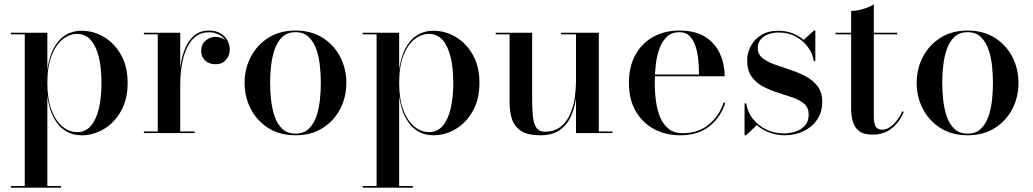

<svg xmlns="http://www.w3.org/2000/svg" viewBox="-20 -610 4733 880"><path d="M30 250V242.5H93.5V-452.5H30V-460H197V-289.5Q208 -375 248.5 -422Q289 -469 354.5 -469Q408.5 -469 456.5 -440.5Q504.5 -412 534.8 -358.5Q565 -305 565 -230Q565 -155 534.8 -101.2Q504.5 -47.5 456.5 -18.8Q408.5 10 354.5 10Q289 10 248.5 -37.5Q208 -85 197 -170.5V242.5H259.5V250ZM334 -4.5Q371.5 -4.5 396 -32.5Q420.5 -60.5 432.8 -111Q445 -161.5 445 -230Q445 -298.5 432.8 -348.8Q420.5 -399 396 -426.8Q371.5 -454.5 334 -454.5Q297.5 -454.5 266.2 -429Q235 -403.5 216 -353.8Q197 -304 197 -230Q197 -156 216 -106Q235 -56 266.2 -30.2Q297.5 -4.5 334 -4.5Z M801 -219.5Q801 -267 807.8 -311.8Q814.5 -356.5 830.2 -392.2Q846 -428 872.5 -449Q899 -470 938.5 -470Q968.5 -470 989.5 -457.8Q1010.5 -445.5 1021.8 -425.8Q1033 -406 1033 -383.5Q1033 -355 1015.5 -335.2Q998 -315.5 968.5 -315.5Q937.5 -315.5 919.8 -333Q902 -350.5 902 -375.5Q902 -407 922.2 -424Q942.5 -441 967.5 -441Q986 -441 1000.8 -433Q1015.5 -425 1024 -412Q1032.5 -399 1032.5 -383.5H1025Q1025 -404.5 1014.2 -422.5Q1003.5 -440.5 984 -451.2Q964.5 -462 938 -462Q901 -462 875.8 -441.8Q850.5 -421.5 835 -386.8Q819.5 -352 812.8 -308.8Q806 -265.5 806 -219.5ZM806 -460V-7.5H872.5V0H639.5V-7.5H703V-452.5H639.5V-460Z M1334.5 10Q1262.5 10 1210.2 -23Q1158 -56 1129.5 -110.5Q1101 -165 1101 -230Q1101 -295 1129.5 -349.5Q1158 -404 1210.2 -437Q1262.5 -470 1334.5 -470Q1406.5 -470 1458.8 -437Q1511 -404 1539.2 -349.5Q1567.5 -295 1567.5 -230Q1567.5 -165 1539.2 -110.5Q1511 -56 1458.8 -23Q1406.5 10 1334.5 10ZM1334.5 2.5Q1371.5 2.5 1394.5 -19.2Q1417.5 -41 1429.8 -76Q1442 -111 1446.2 -151.8Q1450.5 -192.5 1450.5 -230Q1450.5 -268 1446.2 -308.5Q1442 -349 1429.8 -384Q1417.5 -419 1394.5 -440.8Q1371.5 -462.5 1334.5 -462.5Q1297 -462.5 1274 -440.8Q1251 -419 1239 -384Q1227 -349 1222.5 -308.5Q1218 -268 1218 -230Q1218 -192.5 1222.5 -151.8Q1227 -111 1239 -76Q1251 -41 1274 -19.2Q1297 2.5 1334.5 2.5Z M1642.5 250V242.5H1706V-452.5H1642.5V-460H1809.5V-289.5Q1820.5 -375 1861 -422Q1901.5 -469 1967 -469Q2021 -469 2069 -440.5Q2117 -412 2147.2 -358.5Q2177.5 -305 2177.5 -230Q2177.5 -155 2147.2 -101.2Q2117 -47.5 2069 -18.8Q2021 10 1967 10Q1901.5 10 1861 -37.5Q1820.5 -85 1809.5 -170.5V242.5H1872V250ZM1946.5 -4.5Q1984 -4.5 2008.5 -32.5Q2033 -60.5 2045.2 -111Q2057.5 -161.5 2057.5 -230Q2057.5 -298.5 2045.2 -348.8Q2033 -399 2008.5 -426.8Q1984 -454.5 1946.5 -454.5Q1910 -454.5 1878.8 -429Q1847.5 -403.5 1828.5 -353.8Q1809.5 -304 1809.5 -230Q1809.5 -156 1828.5 -106Q1847.5 -56 1878.8 -30.2Q1910 -4.5 1946.5 -4.5Z M2456.5 10Q2399 10 2368.5 -9.8Q2338 -29.5 2326.8 -63.5Q2315.5 -97.5 2315.5 -141V-452.5H2252V-460H2419V-151Q2419 -109 2422.5 -76.2Q2426 -43.5 2438.2 -25Q2450.5 -6.5 2476.5 -6.5Q2522 -6.5 2550.2 -29.5Q2578.5 -52.5 2593.8 -88.2Q2609 -124 2614.5 -163.8Q2620 -203.5 2620 -236.5L2625.5 -240Q2625.5 -205 2620.2 -162Q2615 -119 2598.2 -79.8Q2581.5 -40.5 2547.5 -15.2Q2513.5 10 2456.5 10ZM2620 0V-452.5H2551.5V-460H2724.5V-7.5H2787V0Z M3097.5 10Q3031 10 2977.8 -18.5Q2924.5 -47 2893.5 -100.8Q2862.5 -154.5 2862.5 -230Q2862.5 -305.5 2892.5 -359.2Q2922.5 -413 2974.8 -441.5Q3027 -470 3093.5 -470Q3167.5 -470 3213.2 -440.5Q3259 -411 3280.2 -363Q3301.5 -315 3301.5 -260.5H2929.5V-268.5H3183.5Q3184 -297.5 3181 -331Q3178 -364.5 3169 -394.5Q3160 -424.5 3142 -443.5Q3124 -462.5 3093.5 -462.5Q3060 -462.5 3038.2 -443Q3016.5 -423.5 3003.8 -390.5Q2991 -357.5 2986 -316.8Q2981 -276 2981 -233Q2981 -188.5 2986.5 -146.8Q2992 -105 3006 -72Q3020 -39 3045 -19.2Q3070 0.5 3108.5 0.5Q3181.5 0.5 3229.5 -40Q3277.5 -80.5 3296 -139.5H3304.5Q3285 -76 3233.8 -33Q3182.5 10 3097.5 10Z M3392.5 10V-136H3400.5Q3405.5 -97 3430.2 -65.8Q3455 -34.5 3491.8 -16.5Q3528.5 1.5 3571 1.5Q3601 1.5 3627.5 -7.5Q3654 -16.5 3670.2 -35.5Q3686.5 -54.5 3686.5 -85.5Q3686.5 -116.5 3666.2 -134Q3646 -151.5 3614 -162.8Q3582 -174 3545.8 -185.2Q3509.5 -196.5 3477.5 -213.2Q3445.5 -230 3425 -258.5Q3404.5 -287 3404.5 -333.5Q3404.5 -367.5 3420.8 -398.5Q3437 -429.5 3468.8 -449.2Q3500.5 -469 3548 -469Q3583.5 -469 3612.8 -457.2Q3642 -445.5 3663.5 -427L3710.5 -470H3717V-330H3709.5Q3705.5 -362.5 3684.2 -392.5Q3663 -422.5 3628.5 -441.8Q3594 -461 3548.5 -461Q3521.5 -461 3500 -452.5Q3478.5 -444 3465.8 -428.2Q3453 -412.5 3453 -390Q3453 -361.5 3474.5 -344.2Q3496 -327 3529.8 -314.8Q3563.5 -302.5 3601 -290.2Q3638.5 -278 3672.2 -260.5Q3706 -243 3727.2 -215Q3748.5 -187 3748.5 -142.5Q3748.5 -96 3725.2 -61.8Q3702 -27.5 3663 -8.8Q3624 10 3576.5 10Q3539 10 3506.2 -2.5Q3473.5 -15 3448.5 -36.5L3399.5 10Z M3980.5 7Q3937.5 7 3916.2 -10.5Q3895 -28 3888 -55.5Q3881 -83 3881 -112.5V-560Q3907 -560 3937 -569Q3967 -578 3985 -590V-80Q3985 -42.5 3994 -29Q4003 -15.5 4023.5 -15.5Q4049.5 -15.5 4075 -40.5Q4100.5 -65.5 4115.5 -100L4122 -97Q4103.5 -51 4067.5 -22Q4031.5 7 3980.5 7ZM3809.5 -452.5V-460H4092V-452.5Z M4415 10Q4343 10 4290.8 -23Q4238.5 -56 4210 -110.5Q4181.5 -165 4181.5 -230Q4181.5 -295 4210 -349.5Q4238.5 -404 4290.8 -437Q4343 -470 4415 -470Q4487 -470 4539.2 -437Q4591.5 -404 4619.8 -349.5Q4648 -295 4648 -230Q4648 -165 4619.8 -110.5Q4591.5 -56 4539.2 -23Q4487 10 4415 10ZM4415 2.5Q4452 2.5 4475 -19.2Q4498 -41 4510.2 -76Q4522.5 -111 4526.8 -151.8Q4531 -192.5 4531 -230Q4531 -268 4526.8 -308.5Q4522.5 -349 4510.2 -384Q4498 -419 4475 -440.8Q4452 -462.5 4415 -462.5Q4377.5 -462.5 4354.5 -440.8Q4331.5 -419 4319.5 -384Q4307.5 -349 4303 -308.5Q4298.5 -268 4298.5 -230Q4298.5 -192.5 4303 -151.8Q4307.5 -111 4319.5 -76Q4331.5 -41 4354.5 -19.2Q4377.5 2.5 4415 2.5Z"/></svg>

Font: BodoniModa_28ptMedium
Style: Regular
Weight: 500
Designer: Owen Earl
Foundry: indestructible type
Version: Version 2.004